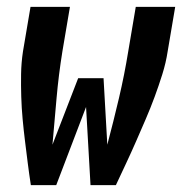

<svg xmlns="http://www.w3.org/2000/svg" viewBox="-20 -540 540 560"><path d="M70 0Q65 -32 61 -64Q57 -96 53 -128Q49 -160 46 -192.5Q43 -225 42 -257.5Q41 -290 41.5 -323.5Q42 -357 47 -390L69 -520H184L162 -390Q151 -322 145 -254Q139 -186 133 -118L208 -312H282L293 -118Q311 -186 327 -254Q343 -322 354 -390L376 -520H491L469 -390Q464 -357 453.5 -323.5Q443 -290 431 -257.5Q419 -225 405 -192.5Q391 -160 377 -128Q363 -96 348 -64Q333 -32 318 0H244L231 -228L144 0Z"/></svg>

Font: Iosevka Term Curly XBd Obl
Style: Regular
Weight: 800
Italic angle: -9°
Designer: Belleve Invis
Foundry: Belleve Invis
Version: Version 32.3.0